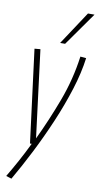

<svg xmlns="http://www.w3.org/2000/svg" viewBox="-108 -836 565 1101"><g transform="rotate(10 174.5 -285.5)"><path d="M311 -539 345 -536Q334 -450 303 -351.5Q272 -253 229 -152Q186 -51 137.5 44.5Q89 140 43 219L11 209Q38 164 66.5 112Q95 60 123 2H113L44 -538L78 -541L142 -33Q197 -148 245 -276Q293 -404 311 -539ZM183 -596 311 -790H349L212 -596Z"/></g></svg>

Font: Georama SemiCondensed ExtraLight
Style: Italic
Weight: 200
Width: 4
Italic angle: -9°
Designer: Jean-Baptiste Levee
Foundry: Production Type
Version: Version 1.000